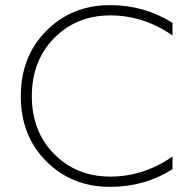

<svg xmlns="http://www.w3.org/2000/svg" viewBox="-20 -718 721 748"><path d="M409 10Q260 10 160.5 -89.5Q61 -189 61 -343Q61 -498 160.5 -598Q260 -698 409 -698Q542 -698 652 -629V-580Q539 -658 410 -658Q278 -658 191 -569.5Q104 -481 104 -343Q104 -206 191 -118Q278 -30 410 -30Q539 -30 652 -108V-59Q544 10 409 10Z"/></svg>

Font: Roundo Light
Style: Regular
Weight: 300
Designer: Namrata Goyal (Gurmukhi), Shiva Nallaperumal (Latin)
Foundry: Indian Type Foundry
Version: Version 1.000;PS 1.0;hotconv 1.0.88;makeotf.lib2.5.647800